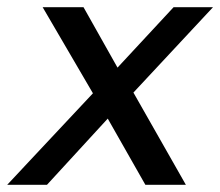

<svg xmlns="http://www.w3.org/2000/svg" viewBox="-61 -511 609 531"><path d="M-41 0H69L237 -183L341 0H453L308 -255L528 -491H419L264 -324L170 -491H57L196 -253Z"/></svg>

Font: Geom
Style: Italic
Weight: 400
Italic angle: -10°
Version: Version 1.102